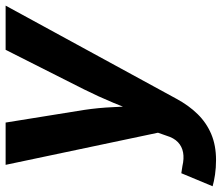

<svg xmlns="http://www.w3.org/2000/svg" viewBox="-91 -508 789 683"><g transform="rotate(-90 303.5 -166.5)"><path d="M-17.6 195.3 28.8 84 54.2 87.9Q81.1 94.2 102.5 90.3Q124 86.4 139.2 72Q154.3 57.6 162.1 31.7L172.9 1L58.6 -541H209L253.9 -262.2Q261.7 -210 263.9 -157.7Q266.1 -105.5 270.5 -48.8H235.4Q257.8 -105.5 279.5 -158Q301.3 -210.4 327.1 -262.2L467.8 -541H625L293.5 66.9Q270 110.4 239.3 141.8Q208.5 173.3 168.2 190.4Q127.9 207.5 75.7 207.5Q48.3 207.5 23.7 203.9Q-1 200.2 -17.6 195.3Z"/></g></svg>

Font: Inter 17pt
Style: Bold Italic
Weight: 700
Italic angle: -9.3988°
Version: Version 4.001;git-66647c0bb